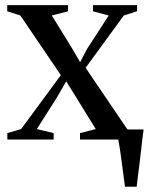

<svg xmlns="http://www.w3.org/2000/svg" viewBox="-20 -532 568 732"><path d="M456.5 180Q453.5 158 450.2 132.5Q447 107 443.5 81.5Q440 56 436.8 34Q433.5 12 430.5 -2L401 -38.5H527.5Q525 -19 522.2 3.2Q519.5 25.5 517 48.8Q514.5 72 511.5 95Q508.5 118 505.8 139.8Q503 161.5 501 180ZM60.5 -40 212 -245.5 57.5 -473 7.5 -489V-512.5H239.5V-489L177.5 -473L253 -350.5L285.5 -295L312 -345.5L394.5 -473L334.5 -489V-512.5H502.5V-489L452 -473L306.5 -273.5L465 -39.5L518.5 -24.5V0H285V-24.5L345 -40L272.5 -157.5L232.5 -222L198.5 -163L120.5 -40L184.5 -24.5V0H8V-24.5Z"/></svg>

Font: Merriweather 120pt
Style: Regular
Weight: 400
Version: Version 2.100